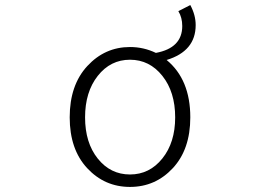

<svg xmlns="http://www.w3.org/2000/svg" viewBox="-20 -735 1040 768"><path d="M680.7 -265.6Q680.7 -367.2 629.4 -431.6Q578.1 -496.1 500 -496.1Q421.9 -496.1 371.1 -431.6Q320.3 -367.2 320.3 -265.6Q320.3 -164.1 371.1 -100.6Q421.9 -37.1 500 -37.1Q578.1 -37.1 629.4 -101.1Q680.7 -165 680.7 -265.6ZM693.4 -690.4 741.2 -714.8Q762.7 -674.8 762.7 -634.8Q762.7 -530.3 646.5 -495.1Q741.2 -417 741.2 -265.6Q741.2 -137.7 671.4 -62.5Q601.6 12.7 500 12.7Q398.4 12.7 328.6 -62.5Q258.8 -137.7 258.8 -265.6Q258.8 -394.5 329.1 -470.7Q399.4 -546.9 500 -546.9Q554.7 -546.9 603.5 -523.4Q709 -543 709 -630.9Q709 -665 693.4 -690.4Z"/></svg>

Font: Gen Shin Gothic Monospace Light
Style: Regular
Weight: 300
Designer: [Source Han Sans]
Ryoko NISHIZUKA  (kana & ideographs); Paul D. Hunt (Latin, Greek & Cyrillic); Wenlong ZHANG  (bopomofo
Version: Version 1.002.20150607